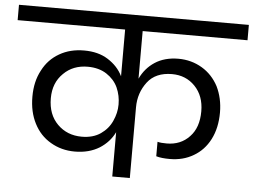

<svg xmlns="http://www.w3.org/2000/svg" viewBox="-79 -806 1152 872"><g transform="rotate(5 497.0 -370.0)"><path d="M1021 -670C1021 -670 1021 -740 1021 -740C1021 -740 -27 -740 -27 -740C-27 -740 -27 -670 -27 -670C-27 -670 463 -670 463 -670C463 -670 463 -457 463 -457C463 -457 463 -457 463 -457C448 -488 425 -512 395 -531C365 -550 329 -559 286 -559C286 -559 286 -559 286 -559C244 -559 207 -550 174 -531C141 -512 116 -486 98 -451C79 -416 70 -376 70 -330C70 -330 70 -330 70 -330C70 -283 79 -243 97 -208C115 -173 140 -146 173 -127C205 -108 242 -98 283 -98C283 -98 283 -98 283 -98C327 -98 364 -108 395 -127C425 -146 448 -171 463 -202C463 -202 463 0 463 0C463 0 543 0 543 0C543 0 543 -322 543 -322C543 -322 543 -322 543 -322C543 -367 556 -405 581 -438C606 -471 644 -487 693 -487C693 -487 693 -487 693 -487C735 -487 770 -473 798 -444C826 -415 840 -377 840 -330C840 -330 840 -330 840 -330C840 -281 827 -242 800 -214C773 -185 738 -171 696 -171C696 -171 696 -171 696 -171C679 -171 665 -172 654 -175C654 -175 654 -109 654 -109C654 -109 654 -109 654 -109C671 -104 691 -102 716 -102C716 -102 716 -102 716 -102C756 -102 792 -111 824 -130C855 -148 880 -174 898 -209C916 -244 925 -285 925 -332C925 -332 925 -332 925 -332C925 -376 916 -415 899 -450C881 -484 856 -511 824 -530C792 -549 756 -559 716 -559C716 -559 716 -559 716 -559C674 -559 638 -549 609 -530C580 -511 558 -485 543 -453C543 -453 543 -670 543 -670C543 -670 1021 -670 1021 -670ZM309 -168C309 -168 309 -168 309 -168C264 -168 227 -183 198 -212C169 -241 154 -280 154 -330C154 -330 154 -330 154 -330C154 -377 169 -415 199 -444C228 -473 265 -487 309 -487C309 -487 309 -487 309 -487C343 -487 372 -479 395 -464C418 -449 436 -429 447 -405C458 -380 463 -355 463 -328C463 -328 463 -328 463 -328C463 -302 457 -277 446 -253C435 -228 418 -208 395 -192C372 -176 343 -168 309 -168Z"/></g></svg>

Font: Girnar Poppins
Style: Regular
Weight: 500
Designer: Ninad Kale (Devanagari), Jonny Pinhorn (Latin)
Foundry: Indian Type Foundry
Version: ""